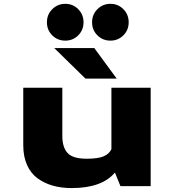

<svg xmlns="http://www.w3.org/2000/svg" viewBox="-20 -948 890 978"><path d="M312.5 -741Q273 -741 246 -768Q219 -795 219 -834.5Q219 -874 246.2 -901.2Q273.5 -928.5 312.5 -928.5Q351.5 -928.5 378.5 -901.2Q405.5 -874 405.5 -834.5Q405.5 -795 378.5 -768Q351.5 -741 312.5 -741ZM608.5 -768Q581.5 -741 542.5 -741Q503.5 -741 476.2 -768Q449 -795 449 -834.5Q449 -874 476.2 -901.2Q503.5 -928.5 542.5 -928.5Q581.5 -928.5 608.5 -901.2Q635.5 -874 635.5 -834.5Q635.5 -795 608.5 -768ZM574.5 -547.5H415.5L256.5 -703H460.5ZM345 10Q293.5 10 250.2 -2Q207 -14 172.2 -39Q137.5 -64 118 -107Q98.5 -150 98.5 -208V-501H297.5V-255Q297.5 -198 324 -168.8Q350.5 -139.5 422 -139.5Q480.5 -139.5 509 -152.2Q537.5 -165 547.5 -188.5V-501H747.5V0H593.5L565.5 -69Q499 10 345 10Z"/></svg>

Font: League Mono Wide ExtraBold
Style: Regular
Weight: 800
Width: 8
Designer: Tyler Finck
Foundry: The League of Moveable Type / Tyler Finck
Version: Version 2.210